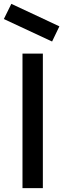

<svg xmlns="http://www.w3.org/2000/svg" viewBox="-30 -979 330 999"><path d="M87 -700H193V0H87ZM-10 -880 29 -959 279 -842 241 -763Z"/></svg>

Font: NT Somic Medium
Style: Regular
Weight: 500
Designer: Ravid Balaliev — lead type designer, mastering
Michael Voronin — secret advisor, marketing
Ivan Kovalenko — best boy
Foundry: NT Type
Version: Version 0.7